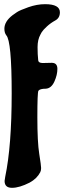

<svg xmlns="http://www.w3.org/2000/svg" viewBox="-20 -767 307 920"><path d="M5 80Q36 -68 36 -319.5Q36 -571 10 -598Q1 -610 1 -629Q1 -664 40 -694Q48 -700 61.5 -709Q75 -718 116 -732.5Q157 -747 196 -747Q267 -747 267 -708Q267 -681 245 -669Q223 -657 205 -640.5Q187 -624 180 -613L174 -602Q160 -577 160 -541.5Q160 -506 163 -479Q163 -466 183 -465Q214 -466 228 -466Q255 -466 255 -437Q255 -408 240.5 -376Q226 -344 200 -342Q171 -342 164 -332Q159 -323 159 -204.5Q159 -86 168 -30Q177 26 177 38Q177 50 173 58Q157 89 122 108Q73 133 37.5 133Q2 133 2 100Z"/></svg>

Font: Chicle
Style: Regular
Weight: 400
Designer: Angel Koziupa and Alejandro Paul
Foundry: Angel Koziupa and Alejandro Paul
Version: Version 1.000